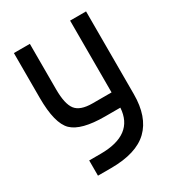

<svg xmlns="http://www.w3.org/2000/svg" viewBox="-171 -584 840 917"><g transform="rotate(-30 249.0 -126.0)"><path d="M45 -480H133V-229Q133 -148 158 -116Q183 -84 250 -84H355V-480H443V-24Q443 101 377.5 164.5Q312 228 172 228H100V144H163Q346 144 355 0H271Q140 0 92.5 -46Q45 -92 45 -233Z"/></g></svg>

Font: Baumans
Style: Regular
Weight: 400
Designer: Henadij Zarechnjuk
Foundry: Cyreal (www.cyreal.org)
Version: Version 001.002